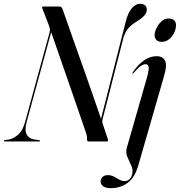

<svg xmlns="http://www.w3.org/2000/svg" viewBox="-54 -734 933 996"><path d="M84 -100.5Q73 -58.5 84 -37Q95 -15.5 122.5 -10.5L148.5 -7Q153.5 -6.5 153.5 -3.5Q153.5 0 149 0H-25.5Q-34 0 -34 -3Q-34 -7 -28 -7.5L-8.5 -10Q18 -15 41.5 -36.8Q65 -58.5 76.5 -102.5L203.5 -567Q206 -577 204.5 -585Q203 -593 200 -601.5L165 -692Q162.5 -700 170 -700H253.5Q260 -700 264.2 -696.8Q268.5 -693.5 272 -682.5Q306 -585.5 333 -509.2Q360 -433 382.8 -368.5Q405.5 -304 426.8 -243.5Q448 -183 470 -117.5L598.5 -623Q611 -671 631 -692.8Q651 -714.5 673.5 -714.5Q689.5 -714.5 698.5 -706Q707.5 -697.5 707.5 -684.5Q707 -667.5 695 -653.5Q683 -639.5 654.5 -622Q625 -604.5 608.2 -583Q591.5 -561.5 584 -529.5L478.5 -117Q476.5 -109.5 476.5 -103.5Q476.5 -97.5 481 -85.5L506 -10Q508.5 0 501 0H406Q396.5 0 397.5 -13Q398 -21.5 397.2 -26.8Q396.5 -32 393.5 -41Q370 -109.5 340.5 -195.2Q311 -281 278 -375.8Q245 -470.5 211.5 -567ZM785.5 -517Q767 -517 757.5 -526.8Q748 -536.5 748 -551.5Q748 -568 757.8 -588.2Q767.5 -608.5 783.8 -623.2Q800 -638 819.5 -638Q841 -638 850 -628Q859 -618 859 -604Q859 -584 849.5 -564Q840 -544 823.2 -530.5Q806.5 -517 785.5 -517ZM798.5 -344.5 663 125.5Q645.5 186 608.8 214Q572 242 520.5 242Q493.5 242 480.8 231.8Q468 221.5 468 206.5Q468 194 477.8 184.2Q487.5 174.5 505 174.5Q523 174.5 537.5 182.2Q552 190 565.2 197.8Q578.5 205.5 592.5 205.5Q606.5 205.5 617.5 195.8Q628.5 186 632.5 165.5Q636.5 145 626.2 123.5Q616 102 606.5 79.2Q597 56.5 604 32L705 -320Q719 -368 717.5 -384.5Q716 -401 701 -401Q690.5 -401 676.2 -391.8Q662 -382.5 639.5 -356Q635.5 -351.5 633 -352.5Q631 -353 634 -358Q661 -398.5 692.8 -420.5Q724.5 -442.5 757.5 -442.5Q790.5 -442.5 802 -419.5Q813.5 -396.5 798.5 -344.5Z"/></svg>

Font: Fraunces 144pt S000
Style: Italic
Weight: 400
Italic angle: -16°
Version: Version 1.000; ttfautohint (v1.8.3)